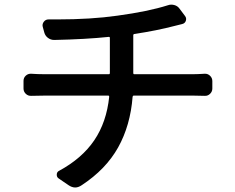

<svg xmlns="http://www.w3.org/2000/svg" viewBox="-20 -790 1040 849"><path d="M569.3 -466.8Q569.3 -461.9 573.2 -461.9H835Q853.5 -461.9 884.8 -463.9Q898.4 -464.8 908.7 -455.1Q918.9 -445.3 918.9 -431.6V-398.4Q918.9 -384.8 908.7 -375Q898.4 -365.2 884.8 -366.2Q860.4 -367.2 836.9 -367.2H571.3Q567.4 -367.2 566.4 -362.3Q556.6 -235.4 502.4 -138.2Q448.2 -41 340.8 29.3Q326.2 39.1 312.5 39.1Q297.9 39.1 282.2 28.3L239.3 -1Q230.5 -6.8 231 -18.6Q231.4 -30.3 242.2 -35.2Q342.8 -89.8 397 -169.9Q451.2 -250 462.9 -362.3Q462.9 -367.2 459 -367.2H174.8Q146.5 -367.2 119.1 -366.2Q104.5 -365.2 94.2 -375Q84 -384.8 84 -398.4V-432.6Q84 -446.3 94.2 -455.6Q104.5 -464.8 118.2 -463.9Q146.5 -461.9 173.8 -461.9H461.9Q465.8 -461.9 465.8 -466.8V-623Q465.8 -627 461.9 -627Q359.4 -616.2 219.7 -613.3Q204.1 -613.3 191.9 -622.6Q179.7 -631.8 175.8 -646.5L168.9 -671.9Q166 -683.6 173.8 -693.8Q181.6 -704.1 194.3 -704.1Q212.9 -704.1 231.4 -704.1Q382.8 -704.1 499 -720.7Q635.7 -739.3 721.7 -766.6Q729.5 -769.5 737.3 -769.5Q744.1 -769.5 751 -767.6Q765.6 -763.7 774.4 -751L797.9 -719.7Q805.7 -710 801.8 -698.2Q797.9 -686.5 785.2 -683.6Q753.9 -675.8 753.9 -675.8Q671.9 -654.3 573.2 -639.6Q569.3 -638.7 569.3 -634.8Z"/></svg>

Font: Gen Jyuu GothicL Medium
Style: Regular
Weight: 500
Designer: [Source Han Sans]
Ryoko NISHIZUKA  (kana & ideographs); Paul D. Hunt (Latin, Greek & Cyrillic); Wenlong ZHANG  (bopomofo
Version: Version 1.002.20150607